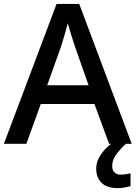

<svg xmlns="http://www.w3.org/2000/svg" viewBox="-20 -737 696 984"><path d="M539 0 464 -204H189L115 0H0L270 -717H386L655 0ZM364 -499Q360 -510 353 -532.5Q346 -555 338.5 -579Q331 -603 327 -618Q320 -588 309 -552Q298 -516 293 -499L222 -300H434ZM555 114Q555 136 567 147Q579 158 598 158Q615 158 627.5 155.5Q640 153 649 151V217Q634 221 618.5 224Q603 227 582 227Q528 227 500.5 200Q473 173 473 127Q473 98 487.5 71Q502 44 525 21.5Q548 -1 571 -16L625 0Q591 32 573 58.5Q555 85 555 114Z"/></svg>

Font: Noto Sans Sora Sompeng Medium
Style: Regular
Weight: 500
Designer: Monotype Design Team. David Williams.
Foundry: Monotype Imaging Inc.
Version: Version 2.101; ttfautohint (v1.8.4.7-5d5b)